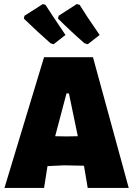

<svg xmlns="http://www.w3.org/2000/svg" viewBox="-20 -930 667 950"><path d="M304 -757 245 -711 230 -716Q167 -771 98 -838L101 -852L192 -910L205 -906Q223 -877 304 -757ZM473 -757 414 -711 398 -716Q330 -775 267 -838L270 -852L360 -910L374 -906Q405 -855 473 -757ZM440 -647 617 0H414L396 -107L395 -110L297 -112L215 -108L198 0H2L198 -647ZM309 -468 253 -256 309 -255 365 -256 321 -468Z"/></svg>

Font: Alegreya Sans Black
Style: Regular
Weight: 900
Designer: Juan Pablo del Peral
Foundry: Huerta Tipografica
Version: Version 2.007